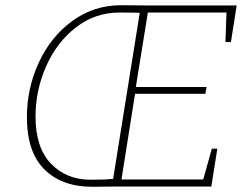

<svg xmlns="http://www.w3.org/2000/svg" viewBox="-20 -714 952 735"><path d="M886 -693 864 -553H843L847 -666H546L500 -381H771L766 -355H497L445 -27H758L791 -145H812L789 0H423L333 1Q217 1 150 -65.5Q83 -132 83 -265Q83 -376 128.5 -474.5Q174 -573 256.5 -633.5Q339 -694 444 -694L550 -693ZM515 -665Q496 -666 437 -666Q344 -666 270.5 -609Q197 -552 156.5 -460Q116 -368 116 -268Q116 -149 175 -87.5Q234 -26 327 -26Q381 -26 413 -29Z"/></svg>

Font: Bitter Pro ExtraLight
Style: Italic
Weight: 275
Italic angle: -9°
Designer: Sol Matas, and Bitter project Authors
Foundry: Sol Matas
Version: Version 1.010